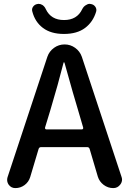

<svg xmlns="http://www.w3.org/2000/svg" viewBox="-20 -964 661 984"><path d="M401.4 -917Q408.2 -930.7 419.9 -937.5Q429.7 -944.3 439.5 -944.3Q442.4 -944.3 445.3 -943.4Q460 -941.4 468.3 -929.7Q476.6 -918 472.7 -904.3Q457 -851.6 416 -820.8Q375 -790 307.6 -790Q241.2 -790 200.2 -820.8Q159.2 -851.6 145.5 -905.3Q141.6 -918.9 149.9 -930.2Q158.2 -941.4 171.9 -943.4Q174.8 -944.3 177.7 -944.3Q187.5 -944.3 197.3 -938.5Q209 -930.7 214.8 -917Q241.2 -861.3 308.1 -861.3Q375 -861.3 401.4 -917ZM210.9 -310.5Q210 -306.6 211.9 -303.7Q213.9 -300.8 217.8 -300.8H399.4Q403.3 -300.8 405.3 -303.7Q407.2 -306.6 406.2 -310.5L379.9 -400.4Q361.3 -460 310.5 -642.6Q309.6 -644.5 307.6 -644.5Q305.7 -644.5 305.7 -642.6Q278.3 -534.2 238.3 -400.4ZM560.5 0Q533.2 0 511.2 -16.6Q489.3 -33.2 481.4 -58.6L439.5 -200.2Q436.5 -210 426.8 -210H190.4Q180.7 -210 177.7 -200.2L134.8 -56.6Q127 -31.2 106 -15.6Q85 0 58.6 0Q37.1 0 24.4 -17.6Q16.6 -29.3 16.6 -42Q16.6 -48.8 18.6 -55.7L222.7 -672.9Q232.4 -701.2 256.8 -718.8Q281.2 -736.3 311 -736.3Q340.8 -736.3 365.2 -718.8Q389.6 -701.2 399.4 -672.9L602.5 -58.6Q605.5 -50.8 605.5 -43.9Q605.5 -30.3 596.7 -18.6Q583 0 560.5 0Z"/></svg>

Font: Gen Jyuu GothicX Medium
Style: Regular
Weight: 500
Designer: Ryoko NISHIZUKA (kana &amp; ideographs); Paul D. Hunt (Latin, Greek &amp; Cyrillic); Wenlong ZHANG (bopomofo); Sandoll C
Version: Version 1.058.20140828